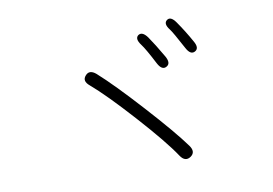

<svg xmlns="http://www.w3.org/2000/svg" viewBox="-67 -823 1133 798"><g transform="rotate(-10 500.0 -423.5)"><path d="M678 -136Q653 -119 633 -149Q590 -214 484 -331.5Q378 -449 317 -501Q289 -524 308 -545Q326 -566 353 -543Q417 -486 525.5 -366.5Q634 -247 681 -182Q702 -153 678 -136ZM644 -522Q624 -511 607 -543Q573 -609 557 -630Q535 -659 552 -672Q570 -684 591 -655Q614 -622 647 -565Q665 -533 644 -522ZM772 -564Q752 -553 735 -585Q696 -658 685 -672Q663 -700 680 -713Q697 -726 718 -696Q748 -653 774 -606Q792 -575 772 -564Z"/></g></svg>

Font: Resource Han Rounded CN Light
Style: Regular
Weight: 300
Designer: Cyano Hao (round all glyphs); Ryoko NISHIZUKA 西塚涼子 (kana, bopomofo & ideographs); Paul D. Hunt (Latin, Greek & Cyrillic)
Foundry: Cyano Hao
Version: 0.990